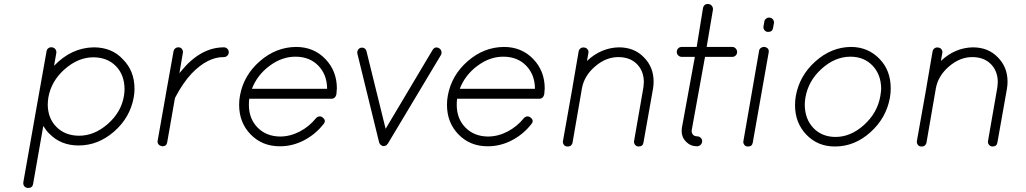

<svg xmlns="http://www.w3.org/2000/svg" viewBox="-20 -721 5051 945"><path d="M115 204Q92 199 95 175L170 -249L209 -468Q210 -478 218.5 -484Q227 -490 237 -488Q248 -486 253.5 -477.5Q259 -469 257 -459L246 -397Q331 -486 441 -488Q531 -488 585 -429Q642 -372 642 -284Q642 -261 638 -241Q620 -142 541.5 -73.5Q463 -5 367 -5Q279 -5 223 -63Q211 -73 193 -101L143 184Q140 204 119 204ZM440 -439Q365 -439 298.5 -380.5Q232 -322 218 -241Q215 -221 215 -205Q216 -138 258 -96Q300 -54 367 -53Q443 -52 510 -110.5Q577 -169 590 -249Q593 -267 593 -284Q592 -353 550.5 -395.5Q509 -438 441 -439Z M775 -2Q765 -4 759.5 -11.5Q754 -19 756 -29L795 -249V-250L834 -468Q836 -478 843.5 -483.5Q851 -489 861 -488Q871 -487 876.5 -478.5Q882 -470 880 -460L863 -361Q865 -364 870 -369Q966 -488 1082 -488Q1092 -488 1099 -481Q1106 -474 1106 -464Q1106 -454 1099 -447Q1092 -440 1082 -440Q1002 -441 923 -359Q881 -314 844 -244Q842 -240 841 -238L803 -21Q800 -1 779 -1Q776 -1 775 -2Z M1157 -205Q1157 -229 1161 -250Q1179 -350 1258.5 -419.5Q1338 -489 1437 -490Q1524 -490 1581 -431Q1638 -372 1638 -286Q1638 -278 1636 -260Q1636 -259 1635.5 -257Q1635 -255 1635 -254Q1629 -235 1612 -235H1207Q1205 -225 1205 -205Q1205 -137 1247.5 -93.5Q1290 -50 1358 -49Q1408 -49 1455 -73.5Q1502 -98 1535 -139Q1542 -147 1551.5 -148Q1561 -149 1569 -142Q1587 -127 1572 -110Q1533 -60 1476.5 -30.5Q1420 -1 1358 -1H1357Q1270 -1 1213 -60Q1157 -118 1157 -205ZM1220 -284H1590V-286Q1589 -354 1547 -397.5Q1505 -441 1437 -442Q1369 -443 1307.5 -397.5Q1246 -352 1220 -284Z M2142 -483Q2150 -478 2152.5 -468Q2155 -458 2150 -450L1889 -14Q1888 -14 1888 -13L1885 -10V-9L1884 -8Q1883 -8 1883 -7L1881 -6H1880L1879 -5L1875 -3H1874Q1872 -2 1868 -2Q1867 -2 1865 -2L1863 -3H1862Q1858 -5 1857 -6H1856L1854 -8L1853 -9L1850 -12Q1848 -14 1848 -16Q1846 -18 1846 -20L1739 -457Q1737 -466 1741.5 -474.5Q1746 -483 1756 -486Q1766 -488 1774 -483Q1782 -478 1784 -468L1878 -87L2109 -475Q2122 -495 2142 -483Z M2180 -205Q2180 -229 2184 -250Q2202 -350 2281.5 -419.5Q2361 -489 2460 -490Q2547 -490 2604 -431Q2661 -372 2661 -286Q2661 -278 2659 -260Q2659 -259 2658.5 -257Q2658 -255 2658 -254Q2652 -235 2635 -235H2230Q2228 -225 2228 -205Q2228 -137 2270.5 -93.5Q2313 -50 2381 -49Q2431 -49 2478 -73.5Q2525 -98 2558 -139Q2565 -147 2574.5 -148Q2584 -149 2592 -142Q2610 -127 2595 -110Q2556 -60 2499.5 -30.5Q2443 -1 2381 -1H2380Q2293 -1 2236 -60Q2180 -118 2180 -205ZM2243 -284H2613V-286Q2612 -354 2570 -397.5Q2528 -441 2460 -442Q2392 -443 2330.5 -397.5Q2269 -352 2243 -284Z M3101 -28 3147 -292Q3149 -312 3149 -319Q3148 -372 3115 -405.5Q3082 -439 3026 -440Q2964 -441 2909.5 -394.5Q2855 -348 2844 -285L2798 -19Q2798 -18 2797.5 -17Q2797 -16 2797 -15L2796 -14V-13Q2795 -12 2795 -11L2794 -10L2793 -9Q2792 -8 2792 -7Q2791 -7 2791 -6L2789 -4Q2788 -4 2788 -3Q2786 -3 2785 -2Q2784 -2 2784 -1H2781Q2780 0 2779 0H2777H2775H2772H2770Q2760 -1 2754.5 -9.5Q2749 -18 2751 -28L2798 -292V-293L2828 -468Q2830 -478 2838 -483.5Q2846 -489 2856 -487Q2866 -486 2872 -478Q2878 -470 2876 -460L2869 -421Q2938 -486 3026 -488Q3102 -488 3149 -439Q3197 -391 3197 -319Q3197 -302 3194 -284L3147 -19Q3144 0 3123 0H3120Q3110 -2 3104.5 -10Q3099 -18 3101 -28Z M3584 -490Q3594 -490 3601 -482.5Q3608 -475 3608 -465Q3608 -455 3601 -448Q3594 -441 3584 -441H3450L3385 -83Q3384 -81 3384 -76Q3386 -51 3411 -50Q3421 -50 3428.5 -43Q3436 -36 3436 -26Q3436 -16 3428.5 -8.5Q3421 -1 3411 -1Q3379 -1 3357 -23Q3335 -45 3335 -76Q3335 -78 3335.5 -83Q3336 -88 3336 -91L3400 -441H3336Q3326 -441 3318.5 -448Q3311 -455 3311 -465Q3311 -476 3318 -483Q3325 -490 3336 -490H3409L3440 -681Q3445 -704 3469 -701Q3479 -699 3484.5 -691Q3490 -683 3489 -673L3458 -490Z M3658 0Q3648 -1 3642.5 -9.5Q3637 -18 3639 -27L3716 -470Q3717 -480 3725.5 -485.5Q3734 -491 3744 -490Q3768 -484 3763 -461L3685 -19Q3682 0 3662 0ZM3785 -584Q3782 -564 3761 -564H3757Q3747 -566 3741.5 -574Q3736 -582 3738 -592L3742 -615Q3743 -624 3751.5 -630Q3760 -636 3769 -634Q3779 -633 3785 -624.5Q3791 -616 3789 -606Z M4364 -286Q4364 -261 4360 -240L4337 -245L4360 -240Q4342 -140 4264 -70Q4186 0 4090 0H4089Q4004 0 3948 -59Q3893 -117 3893 -204Q3893 -228 3897 -249Q3915 -349 3993.5 -419Q4072 -489 4168 -490Q4253 -490 4310 -430Q4364 -374 4364 -286ZM4313 -249Q4317 -273 4317 -286Q4316 -354 4275 -397.5Q4234 -441 4168 -442H4166Q4090 -442 4024 -382.5Q3958 -323 3944 -240Q3941 -222 3941 -204Q3942 -135 3983 -91.5Q4024 -48 4090 -47Q4166 -46 4232.5 -106Q4299 -166 4313 -249Z M4843 -28 4889 -292Q4891 -312 4891 -319Q4890 -372 4857 -405.5Q4824 -439 4768 -440Q4706 -441 4651.5 -394.5Q4597 -348 4586 -285L4540 -19Q4540 -18 4539.5 -17Q4539 -16 4539 -15L4538 -14V-13Q4537 -12 4537 -11L4536 -10L4535 -9Q4534 -8 4534 -7Q4533 -7 4533 -6L4531 -4Q4530 -4 4530 -3Q4528 -3 4527 -2Q4526 -2 4526 -1H4523Q4522 0 4521 0H4519H4517H4514H4512Q4502 -1 4496.5 -9.5Q4491 -18 4493 -28L4540 -292V-293L4570 -468Q4572 -478 4580 -483.5Q4588 -489 4598 -487Q4608 -486 4614 -478Q4620 -470 4618 -460L4611 -421Q4680 -486 4768 -488Q4844 -488 4891 -439Q4939 -391 4939 -319Q4939 -302 4936 -284L4889 -19Q4886 0 4865 0H4862Q4852 -2 4846.5 -10Q4841 -18 4843 -28Z"/></svg>

Font: Quicksand
Style: Italic
Weight: 400
Italic angle: -12°
Designer: Andrew Paglinawan
Foundry: Andrew Paglinawan
Version: 1.002